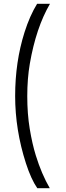

<svg xmlns="http://www.w3.org/2000/svg" viewBox="-20 -770 348 1014"><path d="M244 -750H176C150.2 -708 128 -657.9 109.5 -599.5C76.5 -495.4 60 -383.3 60 -263C60 -143.7 79 -25.1 117 92.6C135 148.4 155 192.2 177 224H243C214.1 174.4 189.4 116.6 169 50.5C156.3 9.5 145.7 -37.3 137 -90C128.3 -142.7 124 -200 124 -262C124 -324 128.5 -381.2 137.5 -433.5C159.3 -560.1 194.8 -665.6 244 -750Z"/></svg>

Font: GI
Style: Regular
Weight: 400
Designer: Alfredo Marco Pradil
Version: Version 1.01 2015